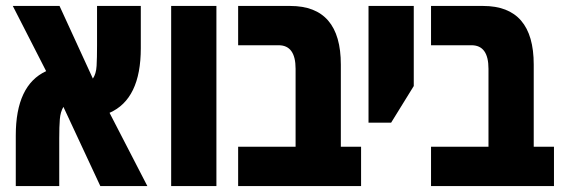

<svg xmlns="http://www.w3.org/2000/svg" viewBox="-20 -625 1888 645"><path d="M179 -160Q179 -200 181 -224.5Q183 -249 193 -266L317 0H475L348 -246Q453 -292 453 -463V-605H306V-473Q306 -430 304.5 -403.5Q303 -377 292 -361L180 -605H23L135 -386Q33 -339 33 -170V0H179Z M555 0V-605H707V0Z M1193 -132H1125V-408Q1125 -605 955 -605H780V-473H916Q973 -473 973 -394V-132H780V0H1193Z M1218 -213V-605H1370V-336L1294 -213Z M1841 -132H1773V-408Q1773 -605 1603 -605H1428V-473H1564Q1621 -473 1621 -394V-132H1428V0H1841Z"/></svg>

Font: Noto Sans Hebrew ExtraCondensed Extra
Style: Regular
Weight: 800
Width: 3
Designer: Monotype Design Team
Foundry: Monotype Imaging Inc.
Version: Version 1.902